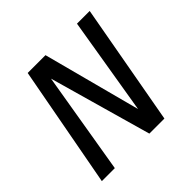

<svg xmlns="http://www.w3.org/2000/svg" viewBox="-166 -821 983 983"><g transform="rotate(-45 325.0 -330.0)"><path d="M290 -660 430 -130 518 -660H610L491 0H382L225 -555L132 0H38L161 -660Z"/></g></svg>

Font: Sansita Light Italic
Style: Regular
Weight: 300
Italic angle: -11°
Designer: Pablo Cosgaya
Foundry: Omnibus-Type
Version: Version 1.006